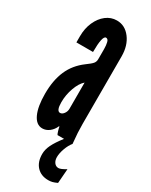

<svg xmlns="http://www.w3.org/2000/svg" viewBox="-196 -597 648 826"><g transform="rotate(30 128.0 -183.5)"><path d="M74 8Q92 8 107.8 -4Q123.5 -16 132 -36H134.5Q135 -29.5 138.8 -17Q142.5 -4.5 145.5 0H220.5Q217.5 -31 216.2 -51.5Q215 -72 215 -95V-431Q215 -484.5 188.2 -519.8Q161.5 -555 121 -555Q92 -555 68.2 -536.8Q44.5 -518.5 30.5 -487Q16.5 -455.5 16.5 -416.5V-386H99Q99 -467.5 117 -467.5Q127 -467.5 130.5 -453.5Q134 -439.5 134 -420.5V-370Q134 -358 126.8 -349Q119.5 -340 96.5 -323.5Q51.5 -290 30.8 -242.2Q10 -194.5 10 -127.5Q10 -64 26.8 -28Q43.5 8 74 8ZM107 -88Q89 -88 89 -131Q89 -167.5 101.5 -202.2Q114 -237 133.5 -254V-124Q133.5 -110 125.2 -99Q117 -88 107 -88ZM207.5 188Q218 188 227.2 185.8Q236.5 183.5 250.5 177L256 105.5Q231 121 219.5 121Q206.5 121 198.5 110.2Q190.5 99.5 190.5 83Q190.5 64 199.2 39.8Q208 15.5 221 0H178Q152 33.5 140.5 57.2Q129 81 129 103Q129 142.5 150.2 165.2Q171.5 188 207.5 188Z"/></g></svg>

Font: League Gothic SemiCondensed
Style: Regular
Weight: 400
Width: 4
Designer: The League of Moveable Type
Version: Version 1.600; ttfautohint (v1.8.3)